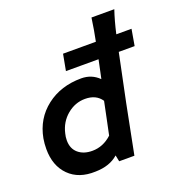

<svg xmlns="http://www.w3.org/2000/svg" viewBox="-117 -724 775 830"><g transform="rotate(-20 270.0 -309.0)"><path d="M470 -520H540L527 -445H454L442 -387Q414 -258 364 0H294L288 -29Q249 6 183 7Q106 10 61 -35Q16 -80 16 -157Q16 -182 20 -205Q36 -291 102 -342Q168 -393 262 -393Q310 -393 343 -360L349 -388L361 -445H211L225 -520H376Q386 -568 394 -625H499Q483 -578 470 -520ZM322 -268Q298 -304 247 -304Q201 -304 164 -273Q127 -242 116 -193Q112 -178 112 -162Q112 -124 136.5 -103Q161 -82 201 -82Q251 -82 291 -119Q295 -139 306 -190.5Q317 -242 322 -268Z"/></g></svg>

Font: GFS Neohellenic Rg
Style: Bold Italic
Weight: 700
Italic angle: -12°
Designer: Designed by Takis Katsoulidis and George D. Matthiopoulos.
Foundry: Designed by Takis Katsoulidis and George D. Matthiopoulos.
Version: Version 1.0